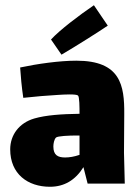

<svg xmlns="http://www.w3.org/2000/svg" viewBox="-20 -702 531 734"><path d="M392 -604 339 -682C283 -644 208 -587 175 -551L215 -493C270 -525 363 -584 392 -604ZM457 0 454 -118 455 -265C456 -376 441 -470 272 -470C207 -470 123 -458 57 -444C59 -412 63 -368 69 -328C117 -333 160 -337 199 -339C228 -341 270 -343 278 -337C284 -333 284 -291 284 -267C215 -266 156 -262 111 -249C53 -232 19 -186 19 -131C19 -37 86 12 171 12C225 12 268 -13 299 -63L315 0ZM229 -100C201 -100 184 -109 184 -142C184 -153 187 -169 194 -176C200 -182 242 -184 276 -184H284V-110C264 -103 245 -100 229 -100Z"/></svg>

Font: FilmFarsi_V5 Display
Style: Regular
Weight: 400
Designer: Borna Izadpanah
Foundry: Borna Izadpanah
Version: Version 1.000;PS 001.000;hotconv 1.0.88;makeotf.lib2.5.64775